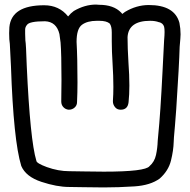

<svg xmlns="http://www.w3.org/2000/svg" viewBox="-20 -820 830 840"><path d="M414 -799Q477 -799 510 -765L515 -759L527 -768Q577 -798 631 -798Q744 -798 765 -720Q770 -695 770 -670Q770 -658 766 -615Q764 -539 751 -342Q745 -260 741 -219Q740 -210 740 -200Q739 -162 728 -117.5Q717 -73 679 -39Q638 -9 567.5 -4.5Q497 0 434 0Q393 0 347 -1L283 -2Q229 -2 161 -24.5Q93 -47 73 -94Q39 -205 28 -529L23 -628Q20 -645 20 -675Q20 -688 21 -701Q30 -797 173 -797Q239 -797 278 -748Q289 -762 303 -772Q351 -800 400 -800ZM414 -729H404Q362 -729 338.5 -711.5Q315 -694 315 -637Q319 -565 319 -460Q319 -415 317 -373Q317 -359 306.5 -349.5Q296 -340 281 -340Q267 -341 257.5 -351Q248 -361 248 -376Q249 -421 249 -471Q249 -584 245 -634L240 -671Q227 -725 177 -727Q108 -727 98 -711Q90 -702 90 -690Q90 -678 90 -672L91 -643Q94 -628 97 -532Q112 -206 139 -117Q139 -106 185 -89Q235 -71 283 -71L348 -70Q391 -69 434 -69Q616 -69 634 -93Q656 -112 662.5 -142Q669 -172 670 -204L672 -226Q682 -325 691 -507L698 -644Q700 -666 700 -680Q700 -695 698 -703Q693 -719 676 -723H675Q659 -729 637 -729Q542 -729 538 -657Q538 -611 542 -546Q546 -492 546 -446Q546 -406 542.5 -373Q539 -340 508 -340Q492 -340 483 -351.5Q474 -363 474 -376V-379Q476 -407 476 -440Q476 -487 472.5 -542Q469 -597 469 -639V-678Q469 -705 460 -717Q446 -729 414 -729Z"/></svg>

Font: Bubblez Graffiti
Style: Regular
Weight: 400
Designer: GGBotNet
Foundry: GGBotNet
Version: 1.00